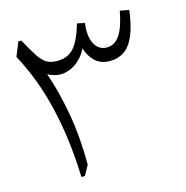

<svg xmlns="http://www.w3.org/2000/svg" viewBox="-111 -865 939 970"><g transform="rotate(-15 358.5 -380.5)"><path d="M601.1 -761.2 648.4 -752.4Q637.7 -668 615.7 -618.9Q593.8 -569.8 561.8 -549.1Q529.8 -528.3 488.3 -528.3Q440.4 -528.3 411.1 -556.2Q381.8 -584 369.6 -626.5Q353.5 -591.3 322.3 -564.2Q291 -537.1 250.2 -529.5Q209.5 -522 163.6 -545.9Q197.8 -448.7 220.5 -323.2Q243.2 -197.8 243.2 -51.8L214.4 0H196.3Q189.9 -198.7 150.1 -366.7Q110.4 -534.7 36.1 -670.4L65.9 -744.1H81.5Q112.8 -686 134 -654.1Q155.3 -622.1 176.8 -609.9Q198.2 -597.7 230 -597.7Q287.1 -597.7 319.1 -634.5Q351.1 -671.4 375.5 -755.4L415 -746.6Q413.1 -734.4 412.6 -724.1Q412.1 -713.9 412.1 -704.6Q412.1 -659.2 432.9 -628.9Q453.6 -598.6 490.7 -598.6Q531.7 -598.6 558.3 -637.5Q585 -676.3 601.1 -761.2Z"/></g></svg>

Font: Pinar-FD Regular
Style: FD-Regular
Weight: 400
Designer: Amin Abedi
Version: Version 3.000